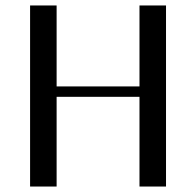

<svg xmlns="http://www.w3.org/2000/svg" viewBox="-20 -682 717 702"><path d="M187 -328V0H90V-662H187V-366H490V-662H587V0H490V-328Z"/></svg>

Font: Belleza
Style: Regular
Weight: 400
Designer: Eduardo Rodriguez Tunni
Foundry: Eduardo Rodriguez Tunni
Version: Version 1.001